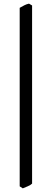

<svg xmlns="http://www.w3.org/2000/svg" viewBox="-20 -835 269 1053"><path d="M156 172Q148 180 132.5 186.5Q117 193 105 198L88 187V-792Q102 -800 113.5 -806Q125 -812 139 -815L156 -805V172Z"/></svg>

Font: Kalpurush
Style: Regular
Weight: 400
Designer: Md. Tanbin Islam Siyam
Foundry: Tanbin Islam Siyam
Version: Version 0.258